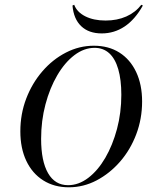

<svg xmlns="http://www.w3.org/2000/svg" viewBox="-20 -774 638 805"><path d="M268.5 11.3Q207.3 11.3 161.3 -17.7Q115.3 -46.8 90.3 -99.6Q65.3 -152.4 65.3 -223.4Q65.3 -296 89.9 -360.5Q114.5 -425 157.7 -475Q200.8 -525 256.5 -553.6Q312.1 -582.3 373.4 -582.3Q435.5 -582.3 480.6 -553.6Q525.8 -525 550.8 -472.2Q575.8 -419.4 575.8 -348.4Q575.8 -275.8 551.2 -210.9Q526.6 -146 483.5 -96.4Q440.3 -46.8 385.1 -17.7Q329.8 11.3 268.5 11.3ZM265.3 2.4Q309.7 2.4 350 -28.2Q390.3 -58.9 421.4 -112.1Q452.4 -165.3 470.6 -233.5Q488.7 -301.6 488.7 -376.6Q488.7 -439.5 475.8 -483.9Q462.9 -528.2 437.9 -550.8Q412.9 -573.4 376.6 -573.4Q332.3 -573.4 291.9 -542.7Q251.6 -512.1 220.2 -458.5Q188.7 -404.8 170.6 -336.3Q152.4 -267.7 152.4 -191.9Q152.4 -98.4 181.5 -48Q210.5 2.4 265.3 2.4ZM406.5 -633.9Q352.4 -633.9 320.6 -664.1Q288.7 -694.4 283.9 -750.8L291.1 -754Q302.4 -723.4 337.5 -705.6Q372.6 -687.9 422.6 -687.9Q471 -687.9 509.3 -704.8Q547.6 -721.8 572.6 -754L579 -750.8Q546 -691.9 502.4 -662.9Q458.9 -633.9 406.5 -633.9Z"/></svg>

Font: Playfair 144pt SemiCondensed
Style: Italic
Weight: 400
Width: 4
Italic angle: -15.6°
Designer: Claus Eggers Sørensen
Foundry: Claus Eggers Sørensen
Version: Version 2.203